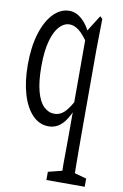

<svg xmlns="http://www.w3.org/2000/svg" viewBox="-96 -656 629 983"><g transform="rotate(10 219.0 -164.0)"><path d="M217.3 272.5V230L311 206.1H330.1L416.5 230V272.5ZM179.2 0Q131.8 0 95.9 -37.1Q60.1 -74.2 40.5 -140.1Q21 -206.1 21 -293.5Q21 -385.7 42.2 -454.8Q63.5 -523.9 100.6 -562.5Q137.7 -601.1 184.1 -601.1Q204.1 -601.1 223.6 -591.3Q243.2 -581.5 262.9 -559.6Q282.7 -537.6 300.8 -499H310.1L302.7 -445.8Q269.5 -495.6 244.9 -514.2Q220.2 -532.7 197.3 -532.7Q168 -532.7 144 -507.1Q120.1 -481.4 105.5 -429.4Q90.8 -377.4 90.8 -295.9Q90.8 -217.8 104.5 -166.7Q118.2 -115.7 142.8 -92Q167.5 -68.4 198.2 -68.4Q227.5 -68.4 250.5 -90.8Q273.4 -113.3 299.8 -165L307.6 -115.2H299.8Q284.2 -75.2 265.9 -49.3Q247.6 -23.4 226.3 -11.7Q205.1 0 179.2 0ZM288.6 272.5Q289.6 239.3 289.6 204.6Q289.6 196.3 289.1 187.5Q289.1 184.6 289.1 158.7Q289.1 129.9 289.6 101.6Q290 73.2 290 17.6V-101.6L288.6 -118.2V-511.7V-514.2L343.3 -601.1L356 -589.4L353.5 -426.8V17.6Q353.5 59.1 353.8 101.6Q354 144 354.5 187.5Q355 231 356 272.5Z"/></g></svg>

Font: Scarab Serif
Style: Regular
Weight: 400
Designer: John Roberts
Foundry: Scarab
Version: 1.0